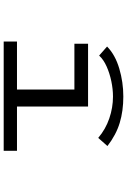

<svg xmlns="http://www.w3.org/2000/svg" viewBox="156 -844 688 1040"><g transform="rotate(90 500.0 -324.0)"><path d="M205 0V-72H465V-383H217V-457H557V-72H797V0ZM281 -517 232 -560Q277 -604 351 -626Q425 -648 503 -648Q581 -648 645.5 -628.5Q710 -609 771 -562L727 -512Q680 -552 621.5 -572Q563 -592 503 -592Q463 -592 420 -583Q377 -574 340 -557.5Q303 -541 281 -517Z"/></g></svg>

Font: Inconsolata UltraExpanded
Style: Regular
Weight: 400
Width: 9
Monospace: yes
Designer: Raph Levien, Cyreal, Brenton Simpson
Foundry: Raph Levien, Cyreal, Google
Version: Version 3.000; ttfautohint (v1.8.2.53-6de2)